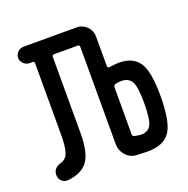

<svg xmlns="http://www.w3.org/2000/svg" viewBox="-101 -615 701 717"><g transform="rotate(-20 250.0 -257.0)"><path d="M333 -259.8V-74.2Q333 -66.4 340.8 -64.5Q353.5 -61.5 366.2 -60.5Q393.6 -60.5 405.3 -81.1Q417 -101.6 417 -169.9Q417 -235.4 404.3 -254.9Q391.6 -274.4 364.3 -274.4Q353.5 -274.4 340.8 -271.5Q333 -268.6 333 -259.8ZM50.8 5.9Q37.1 6.8 26.9 -2.4Q16.6 -11.7 16.6 -27.3Q16.6 -55.7 49.8 -64.5Q69.3 -70.3 77.1 -92.3Q85 -114.3 85 -165V-447.3Q85 -454.1 78.1 -454.1H65.4Q52.7 -454.1 42.5 -463.9Q32.2 -473.6 32.2 -486.8Q32.2 -500 42 -509.8Q51.8 -519.5 65.4 -519.5H276.4Q299.8 -519.5 316.4 -502.9Q333 -486.3 333 -462.9V-345.7Q333 -342.8 335.4 -339.8Q337.9 -336.9 340.8 -337.9Q369.1 -341.8 378.9 -341.8Q434.6 -341.8 459 -305.7Q483.4 -269.5 483.4 -174.8Q483.4 -67.4 457 -30.3Q430.7 6.8 369.1 6.8Q353.5 6.8 321.3 4.9Q296.9 2.9 280.8 -16.1Q264.6 -35.2 264.6 -59.6V-446.3Q264.6 -454.1 255.9 -454.1H164.1Q155.3 -454.1 155.3 -446.3V-143.6Q155.3 -67.4 131.8 -33.7Q108.4 0 50.8 5.9Z"/></g></svg>

Font: Rounded Mgen+ 1m regular
Style: Regular
Weight: 400
Designer: [Source Han Sans]
Ryoko NISHIZUKA  (kana & ideographs); Paul D. Hunt (Latin, Greek & Cyrillic); Wenlong ZHANG  (bopomofo
Version: Version 1.059.20150602